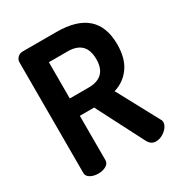

<svg xmlns="http://www.w3.org/2000/svg" viewBox="-173 -852 916 977"><g transform="rotate(-30 285.0 -363.0)"><path d="M60 -41V-691Q60 -707 72 -719Q84 -731 102 -731H300Q537 -731 537 -522Q537 -440 501.5 -390Q466 -340 406 -322L537 -79Q542 -73 542 -63Q542 -38 516 -16.5Q490 5 461 5Q432 5 416 -26L274 -302H190V-41Q190 -22 171 -11Q152 0 125 0Q99 0 79.5 -11Q60 -22 60 -41ZM190 -404H300Q407 -404 407 -510Q407 -617 300 -617H190Z"/></g></svg>

Font: Terminal Dosis
Style: Bold
Weight: 700
Designer: EdgarTolentino, PabloImpallari, IginoMarini
Foundry: EdgarTolentino, PabloImpallari, IginoMarini
Version: Version 1.006